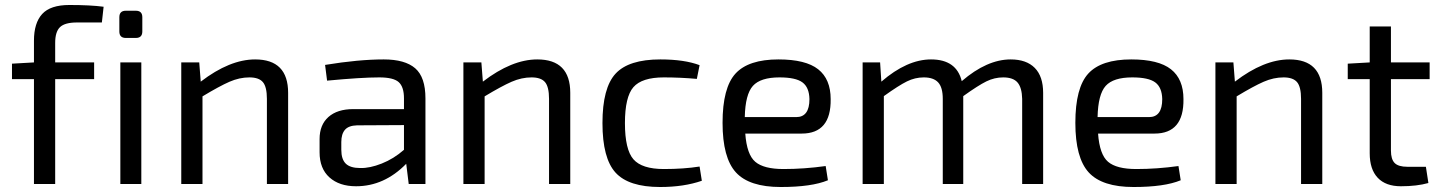

<svg xmlns="http://www.w3.org/2000/svg" viewBox="-20 -737 5772 769"><path d="M388 -647H288Q240 -647 220.5 -628.5Q201 -610 201 -565V-487H357V-420H201V0H116V-420H28V-482L116 -487V-574Q116 -645 149 -681Q182 -717 258 -717Q342 -717 395 -710Z M484 -694H524Q550 -694 550 -668V-611Q550 -585 524 -585H484Q458 -585 458 -611V-668Q458 -694 484 -694ZM546 0H462V-487H546Z M1002 -499Q1134 -499 1134 -365V0H1049V-341Q1049 -389 1033 -408Q1017 -427 979 -427Q939 -427 899 -409.5Q859 -392 791 -351V0H706V-487H778L784 -410Q900 -499 1002 -499Z M1517 -499Q1602 -499 1643 -463.5Q1684 -428 1684 -343V0H1617L1607 -81Q1519 9 1406 9Q1339 9 1299.5 -26.5Q1260 -62 1260 -127V-180Q1260 -237 1295.5 -268.5Q1331 -300 1395 -300H1598V-343Q1598 -389 1577 -408Q1556 -427 1499 -427Q1427 -427 1290 -414L1282 -477Q1416 -499 1517 -499ZM1423 -64Q1461 -63 1509 -82Q1557 -101 1598 -137V-236L1410 -235Q1376 -234 1361.5 -217Q1347 -200 1347 -168V-137Q1347 -99 1365 -81.5Q1383 -64 1423 -64Z M2132 -499Q2264 -499 2264 -365V0H2179V-341Q2179 -389 2163 -408Q2147 -427 2109 -427Q2069 -427 2029 -409.5Q1989 -392 1921 -351V0H1836V-487H1908L1914 -410Q2030 -499 2132 -499Z M2625 -499Q2721 -499 2782 -476L2771 -421Q2705 -427 2639 -427Q2551 -427 2517 -388Q2483 -349 2483 -244Q2483 -138 2517 -99Q2551 -60 2639 -60Q2719 -60 2782 -70L2791 -13Q2719 12 2624 12Q2498 12 2445.5 -45.5Q2393 -103 2393 -244Q2393 -385 2445.5 -442Q2498 -499 2625 -499Z M3118 -60Q3201 -60 3287 -72L3296 -15Q3231 12 3107 12Q2981 12 2927.5 -46.5Q2874 -105 2874 -245Q2874 -386 2926 -442.5Q2978 -499 3098 -499Q3207 -499 3257 -459.5Q3307 -420 3307 -340Q3309 -202 3191 -202H2965Q2971 -118 3005 -89Q3039 -60 3118 -60ZM3102 -427Q3026 -427 2995.5 -393Q2965 -359 2963 -268H3169Q3222 -268 3222 -340Q3221 -387 3194 -407Q3167 -427 3102 -427Z M4028 -499Q4091 -499 4124.5 -465Q4158 -431 4158 -365V0H4074V-341Q4073 -386 4055.5 -406.5Q4038 -427 3998 -427Q3963 -427 3930.5 -411Q3898 -395 3838 -352V0H3756V-341Q3756 -387 3737.5 -407Q3719 -427 3680 -427Q3645 -427 3612.5 -411Q3580 -395 3520 -352V0H3435V-487H3505L3510 -410Q3613 -499 3709 -499Q3811 -499 3832 -412Q3933 -499 4028 -499Z M4531 -60Q4614 -60 4700 -72L4709 -15Q4644 12 4520 12Q4394 12 4340.5 -46.5Q4287 -105 4287 -245Q4287 -386 4339 -442.5Q4391 -499 4511 -499Q4620 -499 4670 -459.5Q4720 -420 4720 -340Q4722 -202 4604 -202H4378Q4384 -118 4418 -89Q4452 -60 4531 -60ZM4515 -427Q4439 -427 4408.5 -393Q4378 -359 4376 -268H4582Q4635 -268 4635 -340Q4634 -387 4607 -407Q4580 -427 4515 -427Z M5144 -499Q5276 -499 5276 -365V0H5191V-341Q5191 -389 5175 -408Q5159 -427 5121 -427Q5081 -427 5041 -409.5Q5001 -392 4933 -351V0H4848V-487H4920L4926 -410Q5042 -499 5144 -499Z M5551 -420V-134Q5551 -99 5566 -84Q5581 -69 5617 -69H5691L5701 -4Q5655 9 5591 9Q5530 9 5498 -25Q5466 -59 5466 -123V-420H5378V-482L5466 -487V-631H5551V-487H5706V-420Z"/></svg>

Font: Exo 2
Style: Regular
Weight: 400
Designer: Natanael Gama
Version: Version 1.001;PS 001.001;hotconv 1.0.70;makeotf.lib2.5.58329